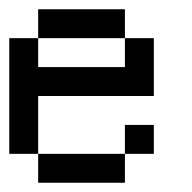

<svg xmlns="http://www.w3.org/2000/svg" viewBox="-20 -395 415 415"><path d="M62.5 -312.5V-375H125V-312.5ZM125 -312.5V-375H187.5V-312.5ZM187.5 -312.5V-375H250V-312.5ZM250 -250V-312.5H312.5V-250ZM250 -187.5V-250H312.5V-187.5ZM187.5 -187.5V-250H250V-187.5ZM125 -187.5V-250H187.5V-187.5ZM62.5 -187.5V-250H125V-187.5ZM0 -250V-312.5H62.5V-250ZM0 -187.5V-250H62.5V-187.5ZM0 -125V-187.5H62.5V-125ZM0 -62.5V-125H62.5V-62.5ZM62.5 0V-62.5H125V0ZM125 0V-62.5H187.5V0ZM187.5 0V-62.5H250V0ZM250 -62.5V-125H312.5V-62.5Z"/></svg>

Font: AprilSans
Style: Regular
Weight: 400
Designer: typesprite
Version: Version 1.001;PS 001.001;hotconv 1.0.88;makeotf.lib2.5.64775